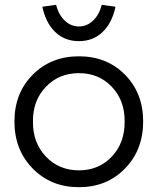

<svg xmlns="http://www.w3.org/2000/svg" viewBox="-20 -768 655 798"><path d="M499.5 -67.5Q424 10 308 10Q192 10 116 -67.5Q40 -145 40 -263Q40 -381 116 -457.5Q192 -534 308 -534Q424 -534 499.5 -457.5Q575 -381 575 -263Q575 -145 499.5 -67.5ZM117 -263Q116 -175 170.5 -117.5Q225 -60 308 -60Q391 -60 445 -117.5Q499 -175 498 -263Q499 -350 445 -407Q391 -464 308 -464Q225 -464 170.5 -407Q116 -350 117 -263ZM156 -740 213 -748Q224 -706 249.5 -682Q275 -658 308 -658Q341 -658 366.5 -682Q392 -706 403 -748L460 -740Q446 -673 406.5 -635Q367 -597 308 -597Q249 -597 209.5 -635Q170 -673 156 -740Z"/></svg>

Font: Easer Grotesk Light
Style: Regular
Weight: 300
Designer: Boardeaser, Bonnie Shaver-Troup, Thomas Jockin
Foundry: Lexend
Version: Version 1.008;Glyphs 3.1.2 (3151)